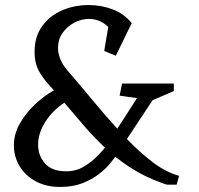

<svg xmlns="http://www.w3.org/2000/svg" viewBox="-20 -732 789 761"><path d="M248 -452Q300 -392 348.5 -333Q397 -274 445 -222L523 -343L454 -353L464 -401H669V-371L585 -335L483 -181Q535 -127 586 -88.5Q637 -50 690 -35L680 0H641Q578 -21 529 -48.5Q480 -76 437 -111Q431 -102 415 -82.5Q399 -63 372 -42Q345 -21 307 -6Q269 9 219 9Q162 9 120.5 -14Q79 -37 57 -74.5Q35 -112 35 -156Q35 -201 59 -243Q83 -285 119.5 -319Q156 -353 194 -374Q161 -407 139 -442Q117 -477 117 -526Q117 -586 146.5 -627.5Q176 -669 225 -690.5Q274 -712 332 -712Q382 -712 427.5 -694.5Q473 -677 502 -640L439 -511L393 -530L409 -625Q392 -642 372.5 -649.5Q353 -657 333 -657Q302 -657 274 -642Q246 -627 228 -601.5Q210 -576 210 -542Q210 -521 219 -498Q228 -475 248 -452ZM242 -53Q281 -53 312 -71.5Q343 -90 365 -112.5Q387 -135 396 -147Q355 -185 316.5 -229.5Q278 -274 235 -325Q187 -293 159 -248Q131 -203 131 -159Q131 -115 158.5 -84Q186 -53 242 -53Z"/></svg>

Font: Brawler
Style: Regular
Weight: 400
Designer: Oleg Frolov, Haley Fiege
Foundry: Oleg Frolov, Haley Fiege
Version: Version 1.101; ttfautohint (v1.8.3)